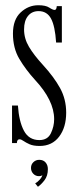

<svg xmlns="http://www.w3.org/2000/svg" viewBox="-20 -547 298 734"><path d="M131.5 11Q107.5 11 93 4.5Q78.5 -2 69.8 -8.2Q61 -14.5 54.5 -14.5Q45 -14.5 44.5 0H26V-143.5H48.5Q52.5 -83 71.5 -47.2Q90.5 -11.5 130.5 -11.5Q162 -11.5 174.5 -37.5Q187 -63.5 187 -91.5Q187 -163 113.5 -242Q78 -281 53.8 -322Q29.5 -363 29.5 -418.5Q29.5 -472 59 -499.5Q88.5 -527 126.5 -527Q154.5 -527 168.2 -518Q182 -509 189 -509Q196 -509 197 -523.5H216.5V-384.5H194.5Q190.5 -447.5 175 -476Q159.5 -504.5 127.5 -504.5Q102 -504.5 87 -486Q72 -467.5 72 -434.5Q72 -399.5 90.8 -368Q109.5 -336.5 143.5 -299.5Q186.5 -252.5 209.8 -210Q233 -167.5 233 -116.5Q233 -60 206 -24.5Q179 11 131.5 11ZM125 167 114.5 154Q122.5 150 131.2 140.5Q140 131 142 122.5Q137 126.5 129.5 126.5Q116 126.5 107.2 117.2Q98.5 108 98.5 95Q98.5 81.5 107.8 72.8Q117 64 130 64Q145.5 64 154.2 74Q163 84 163 99.5Q163 125.5 150 142.2Q137 159 125 167Z"/></svg>

Font: Imbue 50pt Light
Style: Regular
Weight: 300
Designer: Tyler Finck
Foundry: Etcetera Type Company
Version: Version 1.102; ttfautohint (v1.8.3)